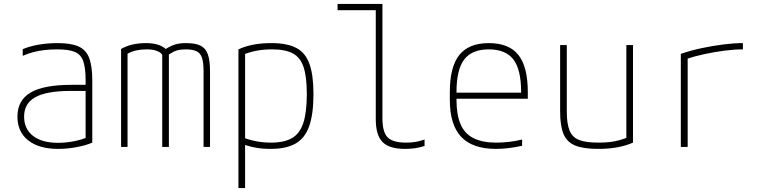

<svg xmlns="http://www.w3.org/2000/svg" viewBox="-20 -750 3890 980"><path d="M277 10Q179 10 124 -33.5Q69 -77 69 -155Q69 -238 136 -277.5Q203 -317 344 -317H433V-286H343Q218 -286 160.5 -254Q103 -222 103 -155Q103 -92 148.5 -56.5Q194 -21 276 -21Q317 -21 359.5 -29.5Q402 -38 431 -52L417 -29V-340Q417 -403 405 -437.5Q393 -472 362 -485Q331 -498 272 -498Q239 -498 207.5 -494.5Q176 -491 148.5 -483.5Q121 -476 96 -465V-499Q131 -514 177 -522Q223 -530 274 -530Q342 -530 380.5 -513Q419 -496 435 -454.5Q451 -413 451 -340V-22Q419 -8 371 1Q323 10 277 10Z M598 0V-500Q624 -515 655.5 -522.5Q687 -530 727 -530Q759 -530 784 -522.5Q809 -515 826 -500Q853 -517 875.5 -523.5Q898 -530 930 -530Q977 -530 1003.5 -517Q1030 -504 1041 -472.5Q1052 -441 1052 -385V0H1019V-385Q1019 -431 1011 -455Q1003 -479 983 -488.5Q963 -498 927 -498Q901 -498 883 -492.5Q865 -487 842 -472V0H808V-469Q808 -472 800.5 -479Q793 -486 775.5 -492Q758 -498 727 -498Q671 -498 631 -476V0Z M1197 -498Q1265 -530 1365 -530Q1445 -530 1492 -505.5Q1539 -481 1559.5 -424Q1580 -367 1580 -270Q1580 -169 1558.5 -107Q1537 -45 1489 -17.5Q1441 10 1361 10Q1315 10 1276.5 2Q1238 -6 1208 -19L1219 -49Q1251 -36 1288 -29Q1325 -22 1363 -22Q1431 -22 1471 -45.5Q1511 -69 1528.5 -123.5Q1546 -178 1546 -270Q1546 -358 1529.5 -407.5Q1513 -457 1474.5 -477.5Q1436 -498 1368 -498Q1324 -498 1286.5 -490.5Q1249 -483 1217 -469L1231 -494V210H1197Z M2048 10Q1967 10 1932.5 -25Q1898 -60 1898 -142V-698H1703V-730H1932V-146Q1932 -76 1958.5 -49Q1985 -22 2053 -22Q2080 -22 2102.5 -26Q2125 -30 2147 -38V-5Q2123 3 2099 6.5Q2075 10 2048 10Z M2512 10Q2392 10 2334 -51.5Q2276 -113 2276 -240V-280Q2276 -409 2324.5 -469.5Q2373 -530 2475 -530Q2578 -530 2626 -469.5Q2674 -409 2674 -280V-246H2294V-277H2652L2640 -263V-279Q2640 -395 2600.5 -446.5Q2561 -498 2475 -498Q2389 -498 2349.5 -446.5Q2310 -395 2310 -279V-241Q2310 -164 2331 -115.5Q2352 -67 2397.5 -44.5Q2443 -22 2513 -22Q2545 -22 2579.5 -26Q2614 -30 2645 -38V-6Q2615 1 2579.5 5.5Q2544 10 2512 10Z M3034 10Q2959 10 2916.5 -7Q2874 -24 2856.5 -65.5Q2839 -107 2839 -180V-520H2873V-181Q2873 -119 2887 -84Q2901 -49 2936 -35.5Q2971 -22 3034 -22Q3066 -22 3092.5 -25Q3119 -28 3143.5 -35Q3168 -42 3191 -52L3177 -30V-520H3211V-22Q3174 -6 3130.5 2Q3087 10 3034 10Z M3455 -475Q3504 -492 3560 -504Q3616 -516 3671 -523Q3726 -530 3772 -530V-498Q3729 -498 3678.5 -491.5Q3628 -485 3576.5 -474Q3525 -463 3480 -448L3490 -465V0H3455Z"/></svg>

Font: M PLUS Code Latin SemiExpanded ExtraLight
Style: Regular
Weight: 250
Width: 6
Designer: Coji Morishita
Foundry: UNDERFOREST DESIGN
Version: Version 1.002; ttfautohint (v1.8.3)